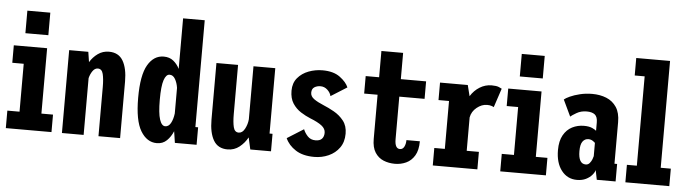

<svg xmlns="http://www.w3.org/2000/svg" viewBox="-47 -946 4127 1154"><g transform="rotate(5 2016.5 -369.0)"><path d="M80 -714.5H218.5V-578.5H80ZM12.5 0V-105.5H86V-394.5H17V-500H218V-105.5H288V0Z M351 0V-500H466.5L476 -438.5Q494.5 -469.5 523.8 -490.5Q553 -511.5 590.5 -511.5Q649 -511.5 675.5 -466Q702 -420.5 702 -341.5V0H571.5V-297Q571.5 -345.5 564.2 -375.2Q557 -405 532.5 -405Q514.5 -405 501.2 -386Q488 -367 482 -342.5V0Z M924 11Q864 11 826.5 -51.5Q789 -114 789 -251Q789 -388 825 -449.5Q861 -511 921 -511Q956 -511 979.2 -492.2Q1002.5 -473.5 1016.5 -445V-750H1147V-105.5H1163.5V0H1032.5L1022 -69.5Q1008 -35.5 984 -12.2Q960 11 924 11ZM919.5 -251Q919.5 -169.5 931.8 -132Q944 -94.5 965.5 -94.5Q986.5 -94.5 999.2 -117.5Q1012 -140.5 1016.5 -176V-330.5Q1012 -361 999.2 -383.2Q986.5 -405.5 965.5 -405.5Q944 -405.5 931.8 -369.2Q919.5 -333 919.5 -251Z M1351 11.5Q1292.5 11.5 1266 -34Q1239.5 -79.5 1239.5 -158.5V-500H1370V-203Q1370 -154.5 1377.2 -124.8Q1384.5 -95 1409 -95Q1431.5 -95 1446 -122.5Q1460.5 -150 1463 -180V-500H1594.5V-105.5H1612.5V0H1487.5L1471.5 -71.5Q1453 -37 1422.2 -12.8Q1391.5 11.5 1351 11.5Z M1874 11Q1805 11 1761.5 -17Q1718 -45 1699.5 -87L1799 -149.5Q1807.5 -127.5 1825.5 -108.2Q1843.5 -89 1873 -89Q1899 -89 1911.5 -102.5Q1924 -116 1924 -139Q1924 -163.5 1900.2 -181.8Q1876.5 -200 1830.5 -218Q1802 -229.5 1772.5 -248.2Q1743 -267 1723.2 -297.2Q1703.5 -327.5 1703.5 -374Q1703.5 -420 1729.2 -450.8Q1755 -481.5 1795.2 -496.8Q1835.5 -512 1879 -512Q1945.5 -512 1984.5 -483Q2023.5 -454 2036.5 -422.5L1939.5 -361.5Q1935 -382 1917 -398.8Q1899 -415.5 1875 -415.5Q1854 -415.5 1838.2 -405.5Q1822.5 -395.5 1822.5 -372Q1822.5 -350 1844.5 -334.2Q1866.5 -318.5 1903 -303.5Q1933 -291.5 1967.2 -272.2Q2001.5 -253 2025.8 -222.2Q2050 -191.5 2050 -144.5Q2050 -94 2025.2 -59.5Q2000.5 -25 1960.2 -7Q1920 11 1874 11Z M2221 -128V-394.5H2140V-500H2221V-658.5H2352V-500H2504.5V-394.5H2352V-138Q2352 -81 2383 -81Q2400 -81 2408.8 -98Q2417.5 -115 2417.5 -138H2498.5Q2498.5 -84 2479 -51.5Q2459.5 -19 2428 -4.5Q2396.5 10 2360.5 10Q2323 10 2291.5 -3Q2260 -16 2240.5 -46.2Q2221 -76.5 2221 -128Z M2588.5 0V-105.5H2652V-394.5H2588.5V-500H2756L2772.5 -434Q2794 -469 2827.5 -489.8Q2861 -510.5 2899.5 -510.5Q2928.5 -510.5 2943 -504.2Q2957.5 -498 2961 -495.5L2923 -381Q2920 -383.5 2909.2 -387.2Q2898.5 -391 2882 -391Q2850 -391 2820.2 -367Q2790.5 -343 2784 -307V-105.5H2857.5V0Z M3063 -714.5H3201.5V-578.5H3063ZM2995.5 0V-105.5H3069V-394.5H3000V-500H3201V-105.5H3271V0Z M3458.5 11Q3401 11 3365.5 -34.8Q3330 -80.5 3330 -158Q3330 -213 3349.8 -248Q3369.5 -283 3402.2 -299.8Q3435 -316.5 3473.5 -316.5Q3505 -316.5 3524 -307.5Q3543 -298.5 3548 -293V-343.5Q3548 -377.5 3531.2 -390.8Q3514.5 -404 3482 -404Q3447.5 -404 3420.8 -388.2Q3394 -372.5 3385.5 -364.5L3338.5 -463.5Q3347.5 -472 3372.5 -483.5Q3397.5 -495 3432.5 -503.5Q3467.5 -512 3506.5 -512Q3553.5 -512 3591.8 -496.5Q3630 -481 3652.8 -446.8Q3675.5 -412.5 3675.5 -356.5V-105.5H3691.5V0H3578L3566.5 -57.5Q3563 -43.5 3549.2 -27.5Q3535.5 -11.5 3512.8 -0.2Q3490 11 3458.5 11ZM3503.5 -86Q3518 -86 3527.2 -97Q3536.5 -108 3541.5 -121Q3546.5 -134 3547.5 -140V-220Q3543.5 -224.5 3532.5 -231.8Q3521.5 -239 3506.5 -239Q3485.5 -239 3472.2 -221.2Q3459 -203.5 3459 -163Q3459 -86 3503.5 -86Z M3750.5 0V-105.5H3810.5V-644.5H3750.5V-750H3954.5V-105.5H4015.5V0Z"/></g></svg>

Font: Trispace Condensed SemiBold
Style: Regular
Weight: 600
Width: 3
Designer: Tyler Finck
Foundry: Etcetera Type Company
Version: Version 1.210; ttfautohint (v1.8.3)